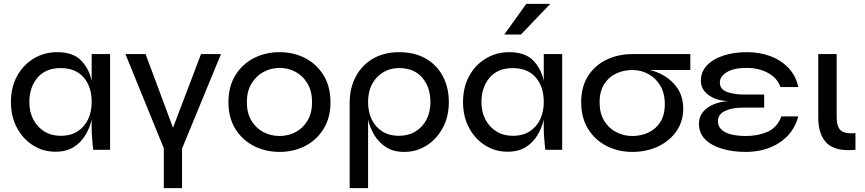

<svg xmlns="http://www.w3.org/2000/svg" viewBox="-20 -781 4511 1001"><path d="M269 10Q205 10 152.5 -23Q100 -56 68.5 -114.5Q37 -173 37 -249Q37 -325 68.5 -383.5Q100 -442 155 -475.5Q210 -509 278 -509Q359 -509 401 -467.5Q443 -426 458 -360V-499H554V0H466Q465 -3 463.5 -21.5Q462 -40 460 -64Q458 -88 458 -109V-157Q448 -114 425 -76Q402 -38 364 -14Q326 10 269 10ZM296 -73Q349 -73 385 -96.5Q421 -120 439.5 -159.5Q458 -199 458 -249Q458 -329 416 -377.5Q374 -426 296 -426Q218 -426 175.5 -376Q133 -326 133 -249Q133 -197 154 -157.5Q175 -118 211.5 -95.5Q248 -73 296 -73Z M1132 -499 929 -6V200H834V-8L634 -499H739L882 -115L1028 -499Z M1438 11Q1364 11 1303.5 -20Q1243 -51 1207 -109Q1171 -167 1171 -248Q1171 -330 1207 -388.5Q1243 -447 1303.5 -478Q1364 -509 1438 -509Q1511 -509 1571 -478Q1631 -447 1667 -388.5Q1703 -330 1703 -248Q1703 -167 1667 -109Q1631 -51 1571 -20Q1511 11 1438 11ZM1438 -72Q1483 -72 1521.5 -92.5Q1560 -113 1583.5 -152.5Q1607 -192 1607 -248Q1607 -305 1583.5 -345Q1560 -385 1521.5 -406Q1483 -427 1438 -427Q1393 -427 1354 -406Q1315 -385 1291 -345Q1267 -305 1267 -248Q1267 -192 1290.5 -152.5Q1314 -113 1353 -92.5Q1392 -72 1438 -72Z M2088 11Q2031 11 1993 -13.5Q1955 -38 1932 -76Q1909 -114 1899 -157V200H1803V-246Q1803 -322 1835 -382Q1867 -442 1925 -475.5Q1983 -509 2061 -509Q2142 -509 2200 -475.5Q2258 -442 2289 -383Q2320 -324 2320 -249Q2320 -172 2288 -113.5Q2256 -55 2203.5 -22Q2151 11 2088 11ZM2061 -73Q2109 -73 2146 -95.5Q2183 -118 2203.5 -157.5Q2224 -197 2224 -249Q2224 -326 2181.5 -376Q2139 -426 2061 -426Q1991 -426 1945 -377.5Q1899 -329 1899 -249Q1899 -199 1917.5 -159.5Q1936 -120 1972 -96.5Q2008 -73 2061 -73Z M2626 10Q2562 10 2509.5 -23Q2457 -56 2425.5 -114.5Q2394 -173 2394 -249Q2394 -325 2425.5 -383.5Q2457 -442 2512 -475.5Q2567 -509 2635 -509Q2716 -509 2758 -467.5Q2800 -426 2815 -360V-499H2911V0H2823Q2822 -3 2820.5 -21.5Q2819 -40 2817 -64Q2815 -88 2815 -109V-157Q2805 -114 2782 -76Q2759 -38 2721 -14Q2683 10 2626 10ZM2653 -73Q2706 -73 2742 -96.5Q2778 -120 2796.5 -159.5Q2815 -199 2815 -249Q2815 -329 2773 -377.5Q2731 -426 2653 -426Q2575 -426 2532.5 -376Q2490 -326 2490 -249Q2490 -197 2511 -157.5Q2532 -118 2568.5 -95.5Q2605 -73 2653 -73ZM2609 -601 2724 -761H2849L2696 -601Z M3277 11Q3203 11 3142.5 -20Q3082 -51 3046 -109Q3010 -167 3010 -248Q3010 -329 3046 -385Q3082 -441 3142.5 -470Q3203 -499 3277 -499H3579V-416H3368Q3443 -398 3492.5 -345.5Q3542 -293 3542 -215Q3542 -147 3506 -96Q3470 -45 3410 -17Q3350 11 3277 11ZM3277 -72Q3322 -72 3360.5 -90Q3399 -108 3422.5 -144.5Q3446 -181 3446 -238Q3446 -295 3422.5 -334.5Q3399 -374 3360.5 -395Q3322 -416 3277 -416Q3232 -416 3193 -398Q3154 -380 3130 -342.5Q3106 -305 3106 -248Q3106 -191 3129.5 -152Q3153 -113 3192 -92.5Q3231 -72 3277 -72Z M3868 11Q3800 11 3744.5 -5.5Q3689 -22 3656.5 -54.5Q3624 -87 3624 -136Q3624 -171 3644.5 -196.5Q3665 -222 3699.5 -236.5Q3734 -251 3776 -254Q3714 -256 3674 -285.5Q3634 -315 3634 -360Q3634 -407 3666 -440.5Q3698 -474 3752.5 -491.5Q3807 -509 3875 -509Q3941 -509 3997 -488Q4053 -467 4091.5 -426Q4130 -385 4142 -327H4049Q4033 -374 3984.5 -400.5Q3936 -427 3873 -427Q3805 -427 3769 -404.5Q3733 -382 3733 -351Q3733 -315 3771 -301.5Q3809 -288 3860 -288H3964V-220H3854Q3797 -220 3760 -202.5Q3723 -185 3723 -150Q3723 -121 3743.5 -103.5Q3764 -86 3797 -79Q3830 -72 3868 -72Q3931 -72 3981 -93.5Q4031 -115 4054 -174H4142Q4117 -84 4042.5 -36.5Q3968 11 3868 11Z M4440 0Q4337 10 4291.5 -34Q4246 -78 4246 -169V-499H4342V-173Q4342 -117 4365.5 -99.5Q4389 -82 4440 -87Z"/></svg>

Font: Syne Medium
Style: Regular
Weight: 500
Designer: Lucas Descroix
Foundry: Bonjour Monde
Version: Version 2.200; ttfautohint (v1.8.4)